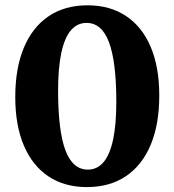

<svg xmlns="http://www.w3.org/2000/svg" viewBox="-20 -710 674 742"><path d="M319.5 -54.5Q355.5 -54.5 380 -83.2Q404.5 -112 417 -170.2Q429.5 -228.5 429.5 -316.5Q429.5 -395.5 422.2 -453Q415 -510.5 400.8 -547.8Q386.5 -585 365 -603.2Q343.5 -621.5 314.5 -621.5Q278.5 -621.5 254 -592.8Q229.5 -564 217 -506Q204.5 -448 204.5 -359.5Q204.5 -281 211.8 -223.2Q219 -165.5 233.2 -128.2Q247.5 -91 269 -72.8Q290.5 -54.5 319.5 -54.5ZM318.5 -689.5Q405 -689.5 467.2 -648Q529.5 -606.5 562.5 -528.5Q595.5 -450.5 595.5 -341Q595.5 -230 562.5 -150.8Q529.5 -71.5 466.8 -29.2Q404 13 316 13Q229 13 167 -28.5Q105 -70 72 -148Q39 -226 39 -335Q39 -446 72 -525.2Q105 -604.5 167.5 -647Q230 -689.5 318.5 -689.5Z"/></svg>

Font: Newsreader 16pt 16pt
Style: Bold
Weight: 700
Version: Version 1.003